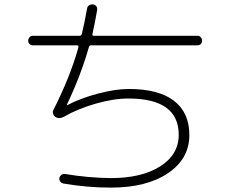

<svg xmlns="http://www.w3.org/2000/svg" viewBox="-20 -812 1040 867"><path d="M127.9 -607.4Q119.1 -607.4 113.3 -613.3Q107.4 -619.1 107.4 -627.9Q107.4 -636.7 113.3 -643.6Q119.1 -650.4 127.9 -650.4H338.9Q347.7 -650.4 349.6 -659.2Q360.4 -702.1 373 -772.5Q374 -782.2 381.8 -787.6Q389.6 -793 400.4 -792Q409.2 -791 414.6 -784.2Q419.9 -777.3 418.9 -767.6Q407.2 -701.2 397.5 -659.2Q395.5 -650.4 403.3 -650.4H872.1Q880.9 -650.4 886.7 -643.6Q892.6 -636.7 892.6 -627.9Q892.6 -619.1 886.7 -613.3Q880.9 -607.4 872.1 -607.4H391.6Q382.8 -607.4 380.9 -597.7Q344.7 -470.7 282.2 -339.8V-337.9Q282.2 -336.9 283.2 -336.9Q342.8 -368.2 421.9 -389.2Q501 -410.2 561.5 -410.2Q696.3 -410.2 765.6 -356.9Q835 -303.7 835 -202.1Q835 -94.7 738.3 -29.8Q641.6 35.2 480.5 35.2Q372.1 35.2 265.6 16.6Q256.8 14.6 252 7.8Q247.1 1 248 -7.8Q250 -16.6 256.8 -22Q263.7 -27.3 273.4 -26.4Q378.9 -8.8 480.5 -7.8Q620.1 -7.8 703.6 -61Q787.1 -114.3 787.1 -203.1Q787.1 -367.2 559.6 -367.2Q493.2 -367.2 411.6 -343.8Q330.1 -320.3 269.5 -285.2Q248 -273.4 231.4 -283.2Q223.6 -288.1 220.2 -296.9Q216.8 -305.7 220.7 -314.5Q296.9 -464.8 334 -597.7Q335.9 -606.4 328.1 -607.4Z"/></svg>

Font: Rounded-X Mgen+ 1mn light
Style: Regular
Weight: 200
Designer: [Source Han Sans]
Ryoko NISHIZUKA  (kana & ideographs); Paul D. Hunt (Latin, Greek & Cyrillic); Wenlong ZHANG  (bopomofo
Version: Version 1.059.20150602